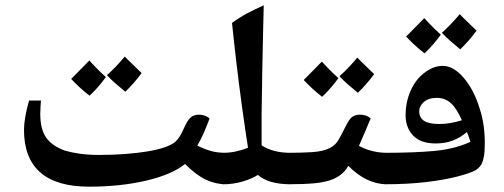

<svg xmlns="http://www.w3.org/2000/svg" viewBox="-20 -700 1889 720"><path d="M314 0Q192 0 131 -53.5Q70 -107 70 -213Q70 -256 89 -323H134Q133 -319 132 -301Q131 -283 131 -273Q131 -215 153.5 -183.5Q176 -152 224 -135Q248 -128 280 -123.5Q312 -119 351 -119Q404 -119 449.5 -122.5Q495 -126 532 -132Q569 -138 595.5 -147Q622 -156 636 -167Q646 -176 653.5 -187.5Q661 -199 672 -224Q686 -254 698 -262Q710 -270 726 -270Q749 -270 766 -256Q756 -229 745 -203.5Q734 -178 720 -154Q746 -141 770 -134Q794 -127 827 -127Q835 -127 835 -119V-17Q835 -9 827 -9Q789 -9 752.5 -26Q716 -43 674 -85Q624 -45 527.5 -22.5Q431 0 314 0ZM450 -356Q429 -373 412 -388Q395 -403 381 -418Q400 -435 416.5 -452.5Q433 -470 448 -488Q457 -478 473 -463Q489 -448 511 -426Q484 -389 450 -356ZM316 -341Q294 -358 277 -374Q260 -390 247 -404Q264 -421 281 -438.5Q298 -456 315 -473Q324 -463 339.5 -447Q355 -431 377 -411Q364 -393 349 -375.5Q334 -358 316 -341Z M817 -9Q809 -9 809 -17V-119Q809 -127 817 -127Q841 -127 864.5 -132Q888 -137 910 -146Q899 -217 887.5 -300Q876 -383 865 -478Q861 -510 857.5 -544Q854 -578 850 -614Q877 -634 907 -650Q937 -666 969 -680Q968 -643 966.5 -577.5Q965 -512 963.5 -432.5Q962 -353 961 -271Q961 -228 961 -202.5Q961 -177 961 -155Q1003 -127 1070 -127Q1079 -127 1079 -119V-17Q1079 -9 1070 -9Q987 -9 947 -44Q925 -30 890.5 -19.5Q856 -9 817 -9Z M1062 -9Q1054 -9 1054 -17V-119Q1054 -127 1062 -127Q1110 -127 1150.5 -129.5Q1191 -132 1217 -145Q1237 -155 1247.5 -172.5Q1258 -190 1274 -222Q1290 -255 1302 -262.5Q1314 -270 1330 -270Q1354 -270 1370 -256Q1361 -234 1353 -215.5Q1345 -197 1338.5 -181.5Q1332 -166 1326 -153Q1350 -140 1376.5 -133.5Q1403 -127 1431 -127Q1439 -127 1439 -119V-17Q1439 -9 1431 -9Q1355 -9 1286 -78L1278 -65Q1259 -41 1231 -29Q1203 -17 1162 -13Q1121 -9 1062 -9ZM1322 -352Q1301 -369 1284 -384Q1267 -399 1253 -414Q1272 -431 1288.5 -448.5Q1305 -466 1320 -484Q1329 -474 1345 -459Q1361 -444 1383 -422Q1356 -385 1322 -352ZM1188 -337Q1166 -354 1149 -370Q1132 -386 1119 -400Q1136 -417 1153 -434.5Q1170 -452 1187 -469Q1196 -459 1211.5 -443Q1227 -427 1249 -407Q1236 -389 1221 -371.5Q1206 -354 1188 -337Z M1423 -9Q1414 -9 1414 -18V-119Q1414 -127 1423 -127Q1533 -127 1609 -134Q1685 -141 1744 -168Q1742 -175 1739 -184Q1736 -193 1731 -205Q1707 -184 1678 -173Q1649 -162 1614 -162Q1557 -162 1529 -192Q1501 -222 1501 -267Q1501 -317 1519.5 -359Q1538 -401 1569 -425Q1585 -438 1603 -445.5Q1621 -453 1640 -453Q1681 -453 1719.5 -407.5Q1758 -362 1779 -292Q1789 -262 1793.5 -229.5Q1798 -197 1798 -163Q1798 -153 1797 -133Q1796 -113 1789.5 -93.5Q1783 -74 1764 -62Q1742 -50 1693 -37.5Q1644 -25 1575.5 -17Q1507 -9 1423 -9ZM1628 -235Q1667 -235 1712 -249Q1693 -293 1671 -313Q1649 -333 1618 -333Q1587 -333 1569.5 -317.5Q1552 -302 1552 -283Q1552 -259 1570 -247Q1588 -235 1628 -235ZM1706 -515Q1685 -532 1668 -547Q1651 -562 1637 -577Q1656 -594 1672.5 -611.5Q1689 -629 1704 -647Q1713 -637 1729 -622Q1745 -607 1767 -585Q1740 -548 1706 -515ZM1572 -500Q1550 -517 1533 -533Q1516 -549 1503 -563Q1520 -580 1537 -597.5Q1554 -615 1571 -632Q1580 -622 1595.5 -606Q1611 -590 1633 -570Q1620 -552 1605 -534.5Q1590 -517 1572 -500Z"/></svg>

Font: Noto Naskh Arabic
Style: Regular
Weight: 400
Designer: Monotype Design Team, David Williams, Mohamad Dakak and Nizar Qandah
Foundry: Monotype Imaging Inc.
Version: Version 2.013